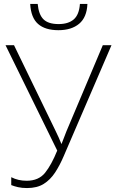

<svg xmlns="http://www.w3.org/2000/svg" viewBox="-20 -943 586 973"><path d="M545 -714 303 -152Q283 -105 259 -68.5Q235 -32 201.5 -11Q168 10 117 10Q91 10 71.5 5.5Q52 1 37 -5V-45Q72 -27 115 -27Q176 -27 208.5 -67.5Q241 -108 270 -180L8 -714H51L262 -279Q271 -260 277.5 -246Q284 -232 291 -214H292Q298 -230 304.5 -246Q311 -262 316 -276L501 -714ZM423 -923Q420 -855 381 -822.5Q342 -790 276 -790Q209 -790 173 -821.5Q137 -853 133 -923H171Q176 -869 200.5 -845Q225 -821 277 -821Q326 -821 353.5 -844.5Q381 -868 385 -923Z"/></svg>

Font: Noto Sans Disp ExtLt
Style: Regular
Weight: 200
Designer: Monotype Design Team
Foundry: Monotype Imaging Inc.
Version: Version 2.000;GOOG;noto-source:20170915:90ef993387c0